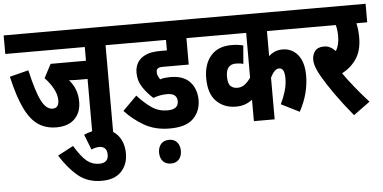

<svg xmlns="http://www.w3.org/2000/svg" viewBox="-56 -734 2221 1114"><g transform="rotate(-5 1054.0 -177.0)"><path d="M584 -514V0H463V-328H402Q392 -328 379.5 -328.5Q367 -329 355 -330Q379 -303 391 -271Q403 -239 403 -201Q403 -138 365.5 -101Q328 -64 259 -64Q201 -64 156.5 -92Q112 -120 77.5 -189Q43 -258 15 -380L125 -408Q154 -281 181.5 -227.5Q209 -174 246 -174Q283 -174 283 -219Q283 -254 263.5 -289Q244 -324 215 -354L257 -434H463V-514H0V-622H654V-514Z M415 -7Q460 -28 509 -28Q574 -28 610.5 14Q647 56 647 122Q647 186 608 227Q569 268 494 268Q412 268 356.5 222Q301 176 254 100L345 52Q386 119 417 143.5Q448 168 487 168Q541 168 541 120Q541 94 528.5 82.5Q516 71 496 71Q474 71 450 82Z M914 -200Q892 -200 872 -196Q852 -192 834 -185Q800 -215 774.5 -253Q749 -291 749 -338Q749 -389 782 -419Q798 -434 825 -443.5Q852 -453 904 -453H936V-514H642V-622H1133V-514H1055V-360H908Q892 -360 884.5 -358Q877 -356 872 -351Q866 -345 866 -333Q866 -320 870.5 -310Q875 -300 882 -289Q897 -294 911.5 -295.5Q926 -297 942 -297Q1019 -297 1056.5 -255.5Q1094 -214 1094 -150Q1094 -86 1051.5 -43Q1009 0 914 0Q829 0 766 -36Q703 -72 654 -125L736 -207Q780 -159 819.5 -132.5Q859 -106 909 -106Q973 -106 973 -154Q973 -175 959.5 -187.5Q946 -200 914 -200ZM839 134Q839 104 855.5 84.5Q872 65 903 65Q933 65 949.5 84.5Q966 104 966 134Q966 165 949.5 184Q933 203 903 203Q872 203 855.5 184Q839 165 839 134Z M1766 -514H1524V-368Q1558 -400 1604 -400Q1659 -400 1693.5 -358Q1728 -316 1728 -237Q1728 -187 1715 -136Q1702 -85 1673 -31L1567 -84Q1584 -118 1595.5 -156Q1607 -194 1607 -232Q1607 -292 1575 -292Q1548 -292 1524 -243V0H1403V-125Q1382 -109 1359.5 -101Q1337 -93 1307 -93Q1238 -93 1193.5 -137.5Q1149 -182 1149 -272Q1149 -354 1191 -402.5Q1233 -451 1311 -451Q1331 -451 1347.5 -449Q1364 -447 1380 -443L1371 -336Q1353 -342 1328 -342Q1270 -342 1270 -271Q1270 -229 1286 -215Q1302 -201 1324 -201Q1349 -201 1367.5 -215Q1386 -229 1403 -253V-514H1121V-622H1766Z M2081 -54 1985 16Q1924 -58 1881.5 -118.5Q1839 -179 1813 -224Q1795 -255 1786 -279.5Q1777 -304 1777 -326Q1777 -354 1793 -375Q1809 -396 1846 -396Q1882 -396 1912 -364Q1933 -396 1933 -449Q1933 -485 1925 -514H1754V-622H2108V-514H2045Q2049 -498 2051.5 -477.5Q2054 -457 2054 -431Q2054 -356 2022.5 -308Q1991 -260 1937 -232Q1964 -193 2002.5 -145.5Q2041 -98 2081 -54Z"/></g></svg>

Font: Noto Sans ExtraCondensed
Style: Bold
Weight: 700
Width: 2
Designer: Monotype Design Team
Foundry: Monotype Imaging Inc.
Version: Version 2.013; ttfautohint (v1.8.4.7-5d5b)